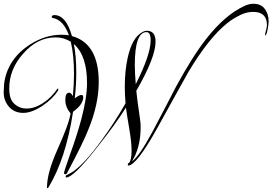

<svg xmlns="http://www.w3.org/2000/svg" viewBox="-42 -799 1443 1017"><path d="M309 141Q306 141 306 138Q306 129 312 128Q317 126 325 121.5Q333 117 343 111Q407 68 497 -57Q565 -150 623 -252Q621 -274 620 -296Q619 -318 619 -340Q619 -383 623 -422Q627 -461 635 -496Q658 -598 709 -627Q723 -636 736 -636Q782 -636 782 -578Q782 -495 680 -318Q682 -296 687 -258.5Q692 -221 700 -166Q703 -147 703 -126Q703 -18 657 56Q696 28 764 -98Q796 -159 828 -219.5Q860 -280 891 -341Q934 -420 974 -483.5Q1014 -547 1051 -594Q1151 -721 1252 -767Q1276 -779 1301 -779Q1340 -779 1360.5 -752Q1381 -725 1381 -685Q1381 -678 1379.5 -668Q1378 -658 1376 -645Q1370 -612 1363 -611Q1362 -612 1362 -613Q1362 -621 1367 -638.5Q1372 -656 1372 -666Q1372 -736 1299 -736Q1267 -736 1236 -722Q1215 -712 1196 -700.5Q1177 -689 1160 -675Q1064 -598 956 -418Q915 -345 874.5 -271.5Q834 -198 793 -124Q681 78 637 78Q635 78 635 74Q635 65 643 63Q655 45 655 -1Q655 -46 643 -115Q627 -210 625 -229Q570 -141 475 -22Q348 141 309 141ZM209 198Q207 198 207 193Q207 117 261 -4Q292 -73 310 -122Q328 -171 332 -200L331 -199Q304 -232 304 -270Q304 -308 324 -308Q335 -308 344 -290Q350 -352 350 -408Q350 -505 333 -578Q296 -601 253 -601Q155 -601 80 -514Q7 -432 7 -331Q7 -275 31 -252Q59 -224 99 -224Q143 -224 190 -256Q211 -270 228.5 -288Q246 -306 260 -326Q263 -330 265 -330Q267 -330 267 -326Q267 -325 265 -319Q239 -277 185 -240Q127 -201 81 -201Q32 -201 3 -236.5Q-26 -272 -22 -322Q-22 -383 3 -437Q37 -512 118 -564Q199 -615 283 -615Q304 -615 323 -612Q294 -694 237 -704Q232 -706 232 -709Q232 -719 246 -719Q308 -719 339 -608Q481 -569 481 -364Q481 -247 426 -113Q413 -79 384.5 -21Q356 37 312 120Q309 124 305 124Q297 124 297 117Q297 110 329 19Q349 -36 363.5 -82Q378 -128 388 -165Q419 -282 419 -359Q419 -505 349 -566Q356 -532 359 -494Q362 -456 362 -413Q362 -381 360 -347Q358 -313 354 -278Q377 -296 389 -296Q399 -296 399 -285Q399 -246 345 -207Q307 41 215 193Q212 198 209 198ZM677 -353Q756 -510 756 -585Q756 -629 734 -629Q672 -629 672 -454Q672 -431 673.5 -406Q675 -381 677 -353Z"/></svg>

Font: Love Light
Style: Regular
Weight: 400
Designer: Robert E. Leuschke
Foundry: Robert E. Leuschke
Version: Version 1.010; ttfautohint (v1.8.3)